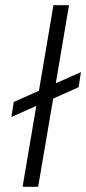

<svg xmlns="http://www.w3.org/2000/svg" viewBox="-20 -720 332 740"><path d="M67 0 120 -312 24 -269 33 -327 130 -370 186 -700H246L195 -399L292 -442L283 -384L185 -340L127 0Z"/></svg>

Font: Figtree Light
Style: Italic
Weight: 300
Italic angle: -9.5°
Foundry: Erik Kennedy
Version: Version 2.001; ttfautohint (v1.8.4.7-5d5b);gftools[0.9.27]